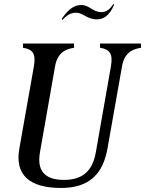

<svg xmlns="http://www.w3.org/2000/svg" viewBox="-20 -916 719 952"><path d="M283 16C424 16 491 -55 513 -180L585 -587C596 -650 631 -672 679 -679V-700H476V-679C524 -672 541 -650 530 -587L455 -160C438 -62 383 -24 297 -24C198 -24 163 -73 178 -160L253 -587C264 -650 299 -672 347 -679V-700H94V-679C142 -672 159 -650 148 -587L76 -180C52 -47 128 16 283 16ZM286 -823 289 -817C309 -838 329 -853 356 -853C394 -853 410 -820 460 -820C490 -820 522 -835 546 -893L542 -896C526 -872 510 -856 483 -856C438 -856 425 -891 383 -891C336 -891 308 -853 286 -823Z"/></svg>

Font: RL Madena Oblique
Style: Regular
Weight: 400
Italic angle: -10°
Designer: I Kadek Wantara Putra
Foundry: Roughlines ID
Version: Version 1.000;Glyphs 3.1.2 (3151)